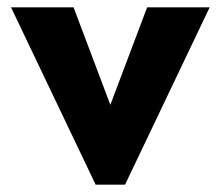

<svg xmlns="http://www.w3.org/2000/svg" viewBox="-20 -492 600 522"><path d="M550 -472 320 10H240L10 -472H180L280 -207L380 -472Z"/></svg>

Font: Madhuban Bold
Style: Regular
Weight: 700
Designer: jaikishan Patel
Foundry: MagicType
Version: Version 1.000